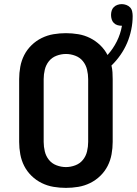

<svg xmlns="http://www.w3.org/2000/svg" viewBox="-20 -904 664 932"><path d="M300 8Q270 8 240 3Q210 -2 182.5 -15.5Q155 -29 133 -50.5Q111 -72 97.5 -98.5Q84 -125 78.5 -155Q73 -185 73 -215V-520Q73 -550 78.5 -580Q84 -610 97.5 -636.5Q111 -663 133 -684.5Q155 -706 182.5 -719.5Q210 -733 240 -738Q270 -743 300 -743Q330 -743 360 -738Q390 -733 417 -719.5Q444 -706 466 -685Q488 -664 502 -637Q529 -667 547 -703Q565 -739 572 -779H570Q560 -779 550 -782Q540 -785 532.5 -792.5Q525 -800 522 -810.5Q519 -821 519 -831Q519 -842 522 -852Q525 -862 532.5 -869.5Q540 -877 550.5 -880.5Q561 -884 571 -884Q582 -884 593 -880Q604 -876 611.5 -868Q619 -860 621.5 -848.5Q624 -837 624 -826Q624 -793 617 -759.5Q610 -726 597 -695.5Q584 -665 564.5 -637Q545 -609 521 -586Q525 -570 526 -553Q527 -536 527 -520V-215Q527 -185 521.5 -155Q516 -125 502.5 -98.5Q489 -72 467 -50.5Q445 -29 417.5 -15.5Q390 -2 360 3Q330 8 300 8ZM300 -93Q323 -93 345.5 -101.5Q368 -110 382.5 -128Q397 -146 402.5 -169Q408 -192 408 -215V-520Q408 -543 402.5 -566Q397 -589 382.5 -607Q368 -625 345.5 -633.5Q323 -642 300 -642Q277 -642 254.5 -633.5Q232 -625 217.5 -607Q203 -589 197.5 -566Q192 -543 192 -520V-215Q192 -192 197.5 -169Q203 -146 217.5 -128Q232 -110 254.5 -101.5Q277 -93 300 -93Z"/></svg>

Font: Iosevka Aile
Style: Bold
Weight: 700
Designer: Belleve Invis
Foundry: Belleve Invis
Version: Version 28.0.1; ttfautohint (v1.8.4)